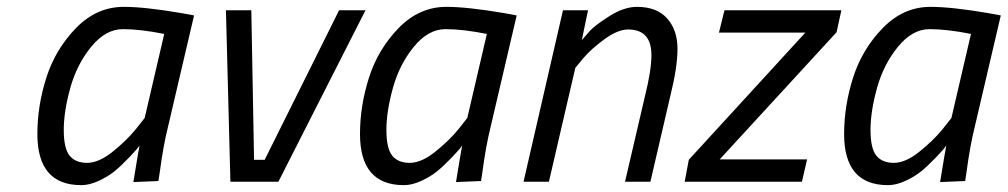

<svg xmlns="http://www.w3.org/2000/svg" viewBox="-20 -530 2939 560"><path d="M217 10Q89 10 89 -139Q89 -222 115.5 -304.5Q142 -387 202 -448.5Q262 -510 341 -510Q402 -510 508 -492L546 -485L470 -160Q456 -104 446 -28L442 -2L369 1Q383 -85 387 -106Q382 -97 357.5 -71.5Q333 -46 314 -30.5Q295 -15 268 -2.5Q241 10 217 10ZM459 -431Q389 -445 338.5 -445Q288 -445 246 -393.5Q204 -342 185 -273.5Q166 -205 166 -151Q166 -97 183 -76Q200 -55 234 -55Q268 -55 308.5 -87.5Q349 -120 376 -153L402 -186Z M639 -500H713L721 -64H752L969 -500H1046L792 0H652Z M1158 10Q1030 10 1030 -139Q1030 -222 1056.5 -304.5Q1083 -387 1143 -448.5Q1203 -510 1282 -510Q1343 -510 1449 -492L1487 -485L1411 -160Q1397 -104 1387 -28L1383 -2L1310 1Q1324 -85 1328 -106Q1323 -97 1298.5 -71.5Q1274 -46 1255 -30.5Q1236 -15 1209 -2.5Q1182 10 1158 10ZM1400 -431Q1330 -445 1279.5 -445Q1229 -445 1187 -393.5Q1145 -342 1126 -273.5Q1107 -205 1107 -151Q1107 -97 1124 -76Q1141 -55 1175 -55Q1209 -55 1249.5 -87.5Q1290 -120 1317 -153L1343 -186Z M1838 -510Q1896 -510 1926 -476Q1956 -442 1956 -388Q1956 -334 1936 -254L1877 0H1803L1861 -249Q1880 -325 1880 -369Q1880 -444 1812 -444Q1782 -444 1743.5 -416Q1705 -388 1681 -360L1658 -332L1581 0H1507L1622 -500H1695L1677 -413Q1686 -424 1700.5 -440Q1715 -456 1757.5 -483Q1800 -510 1838 -510Z M2077 -435 2093 -500H2434L2420 -436L2079 -65H2334L2319 0H1977L1989 -64L2329 -435Z M2570 10Q2442 10 2442 -139Q2442 -222 2468.5 -304.5Q2495 -387 2555 -448.5Q2615 -510 2694 -510Q2755 -510 2861 -492L2899 -485L2823 -160Q2809 -104 2799 -28L2795 -2L2722 1Q2736 -85 2740 -106Q2735 -97 2710.5 -71.5Q2686 -46 2667 -30.5Q2648 -15 2621 -2.5Q2594 10 2570 10ZM2812 -431Q2742 -445 2691.5 -445Q2641 -445 2599 -393.5Q2557 -342 2538 -273.5Q2519 -205 2519 -151Q2519 -97 2536 -76Q2553 -55 2587 -55Q2621 -55 2661.5 -87.5Q2702 -120 2729 -153L2755 -186Z"/></svg>

Font: TitilliumWebItalic
Style: Italic
Weight: 400
Italic angle: -13°
Version: Version 1.001;PS 57.000;hotconv 1.0.70;makeotf.lib2.5.55311